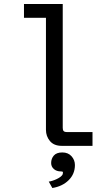

<svg xmlns="http://www.w3.org/2000/svg" viewBox="-20 -746 540 961"><path d="M294 -726V-106Q294 -95 298.5 -90Q303 -85 316 -85H443V-16H289Q250 -16 230 -40Q210 -64 210 -96V-657H100V-726ZM236 70Q236 48 249.5 32.5Q263 17 292 17Q321 17 338 36Q355 55 355 80Q355 125 323.5 156Q292 187 242 195L224 163Q232 162 243 158.5Q254 155 264.5 150Q275 145 283.5 138.5Q292 132 294 125Q296 117 294.5 114.5Q293 112 285 112Q263 112 249.5 100Q236 88 236 70Z"/></svg>

Font: D2Coding
Style: Regular
Weight: 400
Monospace: yes
Designer: Yong-Rak Park; Jeong-Hwan Yoon; Sang-Min Lee;
Foundry: NHN Corporation
Version: Version 1.3.2; Build 20180524